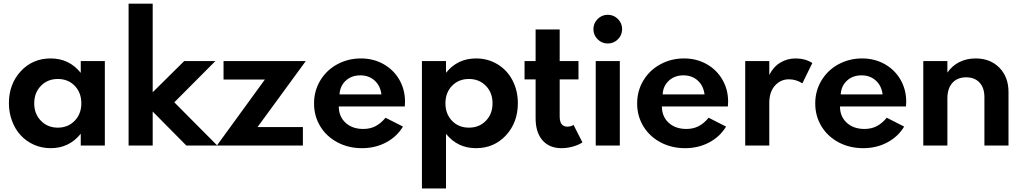

<svg xmlns="http://www.w3.org/2000/svg" viewBox="-20 -802 5633 1058"><path d="M259.5 14.5Q210 14.5 167 -4.5Q124.1 -23.6 93.9 -56.6Q63.6 -89.5 46.4 -135.5Q29.1 -181.4 29.1 -233.2Q29.1 -338.6 94.3 -409.3Q159.5 -480 259.5 -480Q360.9 -480 425 -400.5V-465.5H557.7V0H425V-65Q360.9 14.5 259.5 14.5ZM428.2 -232.7Q428.2 -291.4 391.8 -329.1Q355.5 -366.8 298.6 -366.8Q242.3 -366.8 205.5 -328.9Q168.6 -290.9 168.6 -232.7Q168.6 -174.5 205.5 -136.6Q242.3 -98.6 298.6 -98.6Q355 -98.6 391.6 -136.6Q428.2 -174.5 428.2 -232.7Z M821.4 0H688.6V-781.8H821.4V-293.6L995 -465.5H1166.8L940.5 -238.2L1177.3 0H1006.8L821.4 -187.3Z M1649.1 0H1175L1439.5 -363.6H1211.8V-465.5H1665L1399.1 -101.8H1649.1Z M1710.5 -231.8Q1710.5 -301.4 1744.8 -358.4Q1779.1 -415.5 1838.4 -447.7Q1897.7 -480 1969.1 -480Q2037.3 -480 2093 -448.9Q2148.6 -417.7 2180.2 -363.2Q2211.8 -308.6 2211.8 -241.8Q2211.8 -231.4 2210.5 -215.5H1846.8Q1846.8 -160 1884.1 -125.7Q1921.4 -91.4 1981.8 -91.4Q2019.1 -91.4 2048.6 -106.4Q2078.2 -121.4 2104.5 -153.2L2200.5 -104.5Q2166.8 -48.6 2107.3 -17Q2047.7 14.5 1974.5 14.5Q1900 14.5 1839.3 -17.7Q1778.6 -50 1744.5 -106.4Q1710.5 -162.7 1710.5 -231.8ZM1965.5 -386.8Q1917.3 -386.8 1885.5 -357.7Q1853.6 -328.6 1850.9 -281.8H2081.8Q2075.9 -329.5 2044.3 -358.2Q2012.7 -386.8 1965.5 -386.8Z M2305 -465.5H2437.7V-400.9Q2501.4 -480 2602.7 -480Q2668.6 -480 2721.8 -447.7Q2775 -415.5 2804.3 -358.9Q2833.6 -302.3 2833.6 -233.2Q2833.6 -127.3 2768.2 -56.4Q2702.7 14.5 2602.7 14.5Q2501.4 14.5 2437.7 -64.5V236.4H2305ZM2564.1 -98.6Q2620.5 -98.6 2657.3 -136.4Q2694.1 -174.1 2694.1 -232.7Q2694.1 -291.4 2657.3 -329.1Q2620.5 -366.8 2564.1 -366.8Q2507.3 -366.8 2470.9 -329.1Q2434.5 -291.4 2434.5 -232.7Q2434.5 -174.1 2470.9 -136.4Q2507.3 -98.6 2564.1 -98.6Z M2870.5 -465.5H2931.4V-639.5H3064.1V-465.5H3167.7V-364.5H3064.1V-160Q3064.1 -104.1 3106.4 -104.1Q3125.5 -104.1 3140.5 -113.6L3189.5 -17.3Q3167.3 -2.7 3135.9 5.9Q3104.5 14.5 3074.5 14.5Q3006.8 14.5 2969.1 -29.1Q2931.4 -72.7 2931.4 -150.5V-364.5H2870.5Z M3395.5 0H3262.7V-465.5H3395.5ZM3273.2 -585.5Q3250 -608.6 3250 -641.4Q3250 -674.1 3273.2 -697.3Q3296.4 -720.5 3329.1 -720.5Q3361.8 -720.5 3385 -697.3Q3408.2 -674.1 3408.2 -641.4Q3408.2 -608.6 3385 -585.5Q3361.8 -562.3 3329.1 -562.3Q3296.4 -562.3 3273.2 -585.5Z M3490.9 -231.8Q3490.9 -301.4 3525.2 -358.4Q3559.5 -415.5 3618.9 -447.7Q3678.2 -480 3749.5 -480Q3817.7 -480 3873.4 -448.9Q3929.1 -417.7 3960.7 -363.2Q3992.3 -308.6 3992.3 -241.8Q3992.3 -231.4 3990.9 -215.5H3627.3Q3627.3 -160 3664.5 -125.7Q3701.8 -91.4 3762.3 -91.4Q3799.5 -91.4 3829.1 -106.4Q3858.6 -121.4 3885 -153.2L3980.9 -104.5Q3947.3 -48.6 3887.7 -17Q3828.2 14.5 3755 14.5Q3680.5 14.5 3619.8 -17.7Q3559.1 -50 3525 -106.4Q3490.9 -162.7 3490.9 -231.8ZM3745.9 -386.8Q3697.7 -386.8 3665.9 -357.7Q3634.1 -328.6 3631.4 -281.8H3862.3Q3856.4 -329.5 3824.8 -358.2Q3793.2 -386.8 3745.9 -386.8Z M4086.4 0V-465.5H4219.1V-389.1Q4241.8 -434.1 4280 -457Q4318.2 -480 4363.6 -480Q4415.9 -480 4456.4 -455L4401.4 -342.7Q4366.4 -365 4327.3 -365Q4281.4 -365 4250.2 -330.2Q4219.1 -295.5 4219.1 -235V0Z M4472.3 -231.8Q4472.3 -301.4 4506.6 -358.4Q4540.9 -415.5 4600.2 -447.7Q4659.5 -480 4730.9 -480Q4799.1 -480 4854.8 -448.9Q4910.5 -417.7 4942 -363.2Q4973.6 -308.6 4973.6 -241.8Q4973.6 -231.4 4972.3 -215.5H4608.6Q4608.6 -160 4645.9 -125.7Q4683.2 -91.4 4743.6 -91.4Q4780.9 -91.4 4810.5 -106.4Q4840 -121.4 4866.4 -153.2L4962.3 -104.5Q4928.6 -48.6 4869.1 -17Q4809.5 14.5 4736.4 14.5Q4661.8 14.5 4601.1 -17.7Q4540.5 -50 4506.4 -106.4Q4472.3 -162.7 4472.3 -231.8ZM4727.3 -386.8Q4679.1 -386.8 4647.3 -357.7Q4615.5 -328.6 4612.7 -281.8H4843.6Q4837.7 -329.5 4806.1 -358.2Q4774.5 -386.8 4727.3 -386.8Z M5067.7 -465.5H5200.5V-401.8Q5226.4 -440 5266.6 -460Q5306.8 -480 5356.4 -480Q5436.8 -480 5487 -428.9Q5537.3 -377.7 5537.3 -294.5V0H5404.5V-266.4Q5404.5 -318.2 5377.7 -347Q5350.9 -375.9 5304.1 -375.9Q5255.5 -375.9 5228 -345.2Q5200.5 -314.5 5200.5 -260V0H5067.7Z"/></svg>

Font: Spartan MB
Style: Bold
Weight: 700
Designer: Matt Bailey, Mirko Velimirovic
Foundry: Matt Bailey
Version: Version 1.005